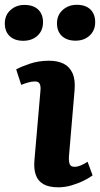

<svg xmlns="http://www.w3.org/2000/svg" viewBox="-63 -785 426 819"><path d="M109.5 -397.5Q111.5 -418 106.2 -427.7Q101 -437.5 86.5 -437.5Q74 -437.5 60.2 -434Q46.5 -430.5 27.5 -423L6 -489Q25.5 -500 63.5 -513Q101.5 -526 146.5 -526Q182.5 -526 208.3 -513.3Q234 -500.5 246.5 -472.5Q259 -444.5 255 -399L231 -116.5Q230 -96.5 234.3 -85Q238.5 -73.5 255 -73.5Q267.5 -73.5 281.5 -79.3Q295.5 -85 310.5 -95L332 -37Q319 -27 295.3 -15Q271.5 -3 242.8 5.5Q214 14 186 14Q146 14 122.3 0.5Q98.5 -13 89.5 -39.3Q80.5 -65.5 84 -103ZM-42.5 -685Q-42.5 -720 -18.3 -742Q6 -764 41 -764Q79 -764 99.8 -744.3Q120.5 -724.5 120.5 -690Q120.5 -654.5 96.8 -632.7Q73 -611 36 -611Q-0.5 -611 -21.5 -630.7Q-42.5 -650.5 -42.5 -685ZM180 -685.5Q180 -720.5 204.5 -742.5Q229 -764.5 264.5 -764.5Q302 -764.5 322.5 -744.8Q343 -725 343 -690.5Q343 -655 319.3 -633.2Q295.5 -611.5 259.5 -611.5Q222.5 -611.5 201.3 -631.2Q180 -651 180 -685.5Z"/></svg>

Font: Literata
Style: Italic
Weight: 400
Italic angle: -2°
Designer: Latin by Veronika Burian and Jose Scaglione. Greek by Irene Vlachou. Cyrillic by Vera Evstafieva
Foundry: TypeTogether
Version: Version 3.103;gftools[0.9.29]